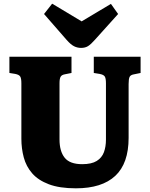

<svg xmlns="http://www.w3.org/2000/svg" viewBox="-20 -1008 812 1042"><path d="M392 14Q303 14 245 -8Q187 -30 154.5 -67.5Q122 -105 109 -153.5Q96 -202 96 -255V-556Q96 -583 89.5 -593Q83 -603 62 -607L31 -612V-700H368V-612L333 -605Q315 -602 309 -591.5Q303 -581 303 -556V-251Q303 -187 331 -152Q359 -117 426 -117Q477 -117 505 -134.5Q533 -152 544 -182Q555 -212 555 -250V-556Q555 -583 548.5 -593Q542 -603 520 -607L489 -612V-700H743V-612L709 -605Q689 -602 683.5 -591Q678 -580 678 -552V-260Q678 -121 605.5 -53.5Q533 14 392 14ZM420 -748Q400 -748 382 -757Q364 -766 342 -791L219 -932L263 -988L423 -892L582 -987L621 -932L495 -792Q473 -767 457.5 -757.5Q442 -748 420 -748Z"/></svg>

Font: Literata 12pt ExtraBold
Style: Regular
Weight: 800
Designer: Latin by Veronika Burian and Jose Scaglione. Greek by Irene Vlachou. Cyrillic by Vera Evstafieva.
Foundry: TypeTogether
Version: Version 3.002